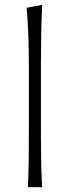

<svg xmlns="http://www.w3.org/2000/svg" viewBox="-20 -782 290 802"><path d="M96.7 0Q99.1 -57.1 99.9 -110.1Q100.6 -163.1 100.6 -226.1V-507.8Q100.6 -573.2 98.4 -633.3Q96.2 -693.4 91.3 -749.5L156.2 -761.7Q153.3 -698.7 152.1 -636.5Q150.9 -574.2 150.9 -507.8V-226.1Q150.9 -163.1 151.9 -110.1Q152.8 -57.1 155.8 0Z"/></svg>

Font: Pinar-DS2-FD Light
Style: Regular
Weight: 300
Designer: Amin Abedi
Version: Version 2.000